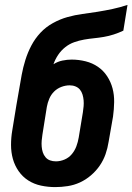

<svg xmlns="http://www.w3.org/2000/svg" viewBox="-20 -755 540 783"><path d="M205 8Q176 8 147.5 2Q119 -4 95.5 -19Q72 -34 56 -57Q40 -80 32.5 -107Q25 -134 25 -164Q25 -194 30 -223L47 -327Q50 -343 52.5 -358.5Q55 -374 58 -390Q63 -420 68.5 -450Q74 -480 83.5 -510.5Q93 -541 108 -569.5Q123 -598 145 -621.5Q167 -645 196 -661Q225 -677 255.5 -685.5Q286 -694 316.5 -698Q347 -702 378 -707Q409 -712 439.5 -718.5Q470 -725 500 -735L483 -630Q464 -621 444 -614.5Q424 -608 403.5 -604.5Q383 -601 363 -599Q343 -597 323 -593.5Q303 -590 283 -583Q263 -576 246 -562.5Q229 -549 217 -531Q205 -513 198 -493Q215 -504 234.5 -508Q254 -512 272 -512Q301 -512 329 -505Q357 -498 379.5 -482.5Q402 -467 417 -444Q432 -421 439 -394.5Q446 -368 445.5 -338.5Q445 -309 441 -280L423 -177Q419 -151 410.5 -126.5Q402 -102 387 -80Q372 -58 351 -40Q330 -22 306 -11Q282 0 256 4Q230 8 205 8ZM208 -97Q226 -97 243.5 -104.5Q261 -112 273 -126.5Q285 -141 291.5 -158.5Q298 -176 301 -194L318 -297Q320 -310 321 -322Q322 -334 321 -346Q320 -358 316.5 -369.5Q313 -381 306 -389.5Q299 -398 288 -402.5Q277 -407 264 -407Q247 -407 230 -400.5Q213 -394 200.5 -381.5Q188 -369 181 -352.5Q174 -336 171 -319L153 -206Q151 -194 150 -181.5Q149 -169 150 -157Q151 -145 154.5 -134Q158 -123 165.5 -114Q173 -105 184 -101Q195 -97 208 -97Z"/></svg>

Font: Iosevka Curly XBdObl
Style: Regular
Weight: 800
Italic angle: -9°
Monospace: yes
Designer: Belleve Invis
Foundry: Belleve Invis
Version: Version 11.1.0; ttfautohint (v1.8.3)